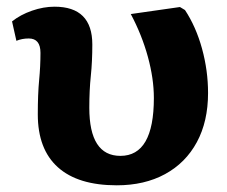

<svg xmlns="http://www.w3.org/2000/svg" viewBox="-20 -541 679 574"><path d="M329 13Q213 13 153 -41Q93 -95 93 -199Q93 -260 97 -301.5Q101 -343 101 -383Q101 -426 66 -426Q46 -426 29 -419L16 -477Q41 -497 75.5 -509Q110 -521 143 -521Q256 -521 256 -408Q256 -357 251.5 -314Q247 -271 247 -219Q247 -75 340 -75Q440 -75 440 -248Q440 -306 422 -371.5Q404 -437 371 -499L518 -520L533 -511Q566 -461 584 -395.5Q602 -330 602 -263Q602 -178 568.5 -116Q535 -54 473.5 -20.5Q412 13 329 13Z"/></svg>

Font: Literata
Style: Bold
Weight: 700
Designer: Latin by Veronika Burian and Jose Scaglione. Greek by Irene Vlachou. Cyrillic by Vera Evstafieva.
Foundry: TypeTogether
Version: Version 3.103; ttfautohint (v1.8.4.7-5d5b);gftools[0.9.29]